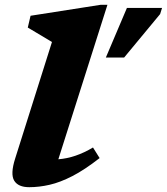

<svg xmlns="http://www.w3.org/2000/svg" viewBox="-20 -765 694 798"><path d="M196 -590.5Q187 -596 168.5 -607Q150 -618 129.8 -630Q109.5 -642 95.5 -650.5L107 -699.5L398 -745H426.5L222.5 -103Q294 -108.5 366.5 -152L394 -108Q332 -59.5 281 -33.2Q230 -7 186.2 3Q142.5 13 101.5 13Q55.5 13 39 -14.2Q22.5 -41.5 43 -106ZM420 -526 507.5 -732H653.5L645.5 -706.5L496 -526Z"/></svg>

Font: Newsreader Caption
Style: Bold Italic
Weight: 700
Italic angle: -17°
Designer: Hugues Gentile
Foundry: Production Type
Version: Version 1.001